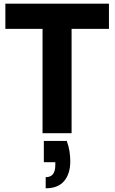

<svg xmlns="http://www.w3.org/2000/svg" viewBox="-20 -720 620 1038"><path d="M210 0V-564H9V-700H569V-564H367V0ZM227 298V238Q279 238 279 173V157H217V42H341Q352 72 356 100Q360 128 360 152Q360 219 327 258.5Q294 298 227 298Z"/></svg>

Font: Rethink Sans ExtraBold
Style: Regular
Weight: 800
Designer: The Rethink Sans project authors (Hans Thiessen). DM Sans designed by Colophon Foundry.
Foundry: Rethink Communications LLC
Version: Version 1.001